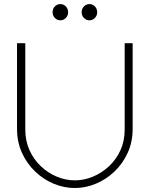

<svg xmlns="http://www.w3.org/2000/svg" viewBox="-20 -932 752 964"><path d="M355.5 12Q301.5 12 249.8 -9.5Q198 -31 156.5 -70.8Q115 -110.5 90.2 -164.8Q65.5 -219 65.5 -285V-715H107V-281.5Q107 -224.5 128.2 -177.8Q149.5 -131 185.2 -97.2Q221 -63.5 265.2 -45Q309.5 -26.5 355.5 -26.5Q402 -26.5 446.5 -45Q491 -63.5 527.2 -97.2Q563.5 -131 584.8 -177.8Q606 -224.5 606 -281.5V-715H646V-285Q646 -219 621.2 -164.8Q596.5 -110.5 554.8 -70.8Q513 -31 461.2 -9.5Q409.5 12 355.5 12ZM429 -830Q413 -830 401.5 -841.8Q390 -853.5 390 -870.5Q390 -888 401.5 -899.8Q413 -911.5 429 -911.5Q445 -911.5 456.5 -899.8Q468 -888 468 -870.5Q468 -853.5 456.5 -841.8Q445 -830 429 -830ZM283 -830Q267 -830 255.5 -841.8Q244 -853.5 244 -870.5Q244 -888 255.5 -899.8Q267 -911.5 283 -911.5Q299 -911.5 310.5 -899.8Q322 -888 322 -870.5Q322 -853.5 310.5 -841.8Q299 -830 283 -830Z"/></svg>

Font: Russolo 10pt ExtraLight
Style: Regular
Weight: 200
Designer: Micah Stupak-Hahn
Version: Version 1.000